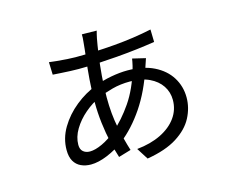

<svg xmlns="http://www.w3.org/2000/svg" viewBox="-99 -805 1198 991"><g transform="rotate(-15 500.0 -309.5)"><path d="M490.9 -661.4Q488.7 -653.9 486.3 -643.4Q483.9 -633 481.6 -622.2Q475.4 -589.7 468.2 -538.9Q461 -488.1 456.2 -429.4Q451.4 -370.8 451.4 -314.8Q451.4 -225.3 466.5 -152.2Q481.6 -79.2 500.2 -21.3L433.7 -1.5Q421.3 -38.9 410.1 -88.6Q398.9 -138.2 392 -194.6Q385.2 -251 385.2 -307.1Q385.2 -368 389.8 -427.2Q394.4 -486.3 400.7 -537.2Q407 -588 409.8 -622.3Q411.2 -632.5 411.7 -644Q412.2 -655.5 411.8 -662.6ZM349.7 -557Q453.1 -557 559.5 -565.9Q665.9 -574.8 760.4 -595.1L762 -528.2Q717.9 -521.2 665.3 -514.9Q612.6 -508.6 557 -504.1Q501.5 -499.6 448.5 -496.8Q395.4 -494 349.7 -494Q332.1 -494 306.3 -495Q280.4 -496 255.3 -497.7Q230.2 -499.4 212.7 -500.4L210.5 -567.7Q225.1 -565.7 251.9 -563Q278.7 -560.4 306.3 -558.7Q334 -557 349.7 -557ZM699.6 -458.3Q697.8 -452.9 694.7 -443.6Q691.5 -434.2 688.4 -424.8Q685.2 -415.3 682.9 -408.4Q645 -293.5 588.5 -210Q531.9 -126.6 463.9 -73.5Q422.1 -41.9 373.2 -21.6Q324.3 -1.3 284.4 -1.3Q255.3 -1.3 231.6 -12.2Q207.9 -23.1 194.5 -46.1Q181.1 -69.1 181.1 -106.1Q181.1 -168 214.3 -224Q247.6 -279.9 301.1 -323Q354.5 -366 414.4 -388.4Q456 -404.7 502.8 -413.3Q549.6 -421.9 589.8 -421.9Q673.6 -421.9 731.5 -393.3Q789.4 -364.7 819.6 -316.2Q849.8 -267.6 849.8 -208.4Q849.8 -153 822.6 -101Q795.4 -49.1 734.6 -10.6Q673.8 28 573.8 44.5L534.8 -17Q609 -24.6 663.3 -51.3Q717.7 -78 747.9 -120Q778.1 -162 778.1 -214.3Q778.1 -256 755.7 -289.8Q733.3 -323.5 691.2 -343.4Q649.1 -363.3 588.1 -363.3Q536.9 -363.3 493.1 -351.5Q449.2 -339.7 417.6 -325.5Q373.8 -306.4 334.6 -272.8Q295.3 -239.2 270.9 -198.4Q246.5 -157.6 246.5 -116.2Q246.5 -91.8 260.5 -79.8Q274.5 -67.7 296.4 -67.7Q324.5 -67.7 362.7 -85.4Q401 -103 438.6 -135.2Q494.2 -182.8 542.1 -252.7Q589.9 -322.5 618.4 -421.7Q620.6 -428.1 622.8 -438.3Q624.9 -448.6 627.2 -458.9Q629.5 -469.1 629.9 -474.9Z"/></g></svg>

Font: Noto Sans TC Thin
Style: Regular
Weight: 100
Designer: Ryoko NISHIZUKA 西塚涼子 (kana, bopomofo & ideographs); Paul D. Hunt (Latin, Greek & Cyrillic); Sandoll Communications 산돌커뮤니
Foundry: Adobe
Version: Version 2.004-H2;hotconv 1.0.118;makeotfexe 2.5.65603